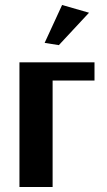

<svg xmlns="http://www.w3.org/2000/svg" viewBox="-20 -750 428 770"><path d="M229 -730 337 -699 216 -569 159 -578ZM359 -427H191V0H58V-500H359Z"/></svg>

Font: ArsenalBold
Style: Bold
Weight: 700
Designer: Andrij Shevchenko
Foundry: Stairsfor.com
Version: Version 1.000